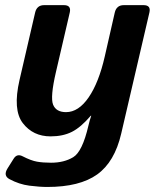

<svg xmlns="http://www.w3.org/2000/svg" viewBox="-20 -533 623 758"><path d="M57.1 -217.3 118.7 -483.4Q125.5 -512.7 154.3 -512.7H232.4Q262.2 -512.7 255.4 -483.4L200.7 -248Q177.7 -148.9 189.7 -119.6Q201.7 -90.3 240.7 -90.3Q290 -90.3 330.1 -148.7Q370.1 -207 393.6 -310.1L433.1 -483.4Q439.9 -512.7 468.8 -512.7H546.9Q576.7 -512.7 569.8 -483.4L458.5 -5.4Q432.6 106.4 363.5 155.8Q294.4 205.1 167 205.1Q136.2 205.1 95.9 200Q55.7 194.8 17.6 174.3Q-8.3 160.6 9.8 131.8L33.7 93.8Q46.9 72.3 69.3 84Q102.5 101.1 126 105.2Q149.4 109.4 181.6 109.4Q232.9 109.4 269 87.6Q305.2 65.9 329.1 -37.1Q334 -58.6 340.3 -76.2H338.4Q299.3 -30.3 263.9 -12.5Q228.5 5.4 179.7 5.4Q110.4 5.4 70.1 -46.9Q29.8 -99.1 57.1 -217.3Z"/></svg>

Font: Istok
Style: Bold Italic
Weight: 700
Italic angle: -13°
Designer: Andrey V. Panov
Foundry: Andrey V. Panov
Version: Version 1.0.3